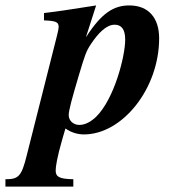

<svg xmlns="http://www.w3.org/2000/svg" viewBox="-140 -482 660 707"><path d="M177 -347 214 -462C112 -446 74 -440 22 -434V-407C67 -405 76 -401 76 -382C76 -372 67 -340 54 -288L-42 92C-61 168 -72 178 -120 178V205H130V178C80 177 65 170 65 146C65 132 70 98 89 32L101 -9C123 7 148 13 169 13C311 13 446 -156 446 -341C446 -415 408 -462 336 -462C279 -462 234 -434 178 -347ZM321 -336C321 -275 281 -118 214 -52C195 -34 174 -22 152 -22C130 -22 113 -38 113 -58C113 -75 124 -116 151 -207C173 -280 177 -293 195 -320C221 -359 251 -391 282 -391C306 -391 321 -376 321 -336Z"/></svg>

Font: XITS
Style: Bold Italic
Weight: 700
Italic angle: -16.33°
Designer: MicroPress Inc., with final additions and corrections provided by Coen Hoffman, Elsevier (retired)
Version: Version 1.105